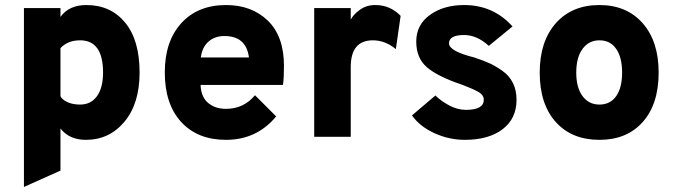

<svg xmlns="http://www.w3.org/2000/svg" viewBox="-20 -543 2684 762"><path d="M321 12Q255 12 220 -33V134L75 199V-511H220V-476Q254 -523 323 -523Q419 -523 476.5 -453.5Q534 -384 534 -255Q534 -132 474 -60Q414 12 321 12ZM298 -128Q341 -128 365 -161.5Q389 -195 389 -255Q389 -383 298 -383Q249 -383 220 -352V-161Q226 -148 247 -138Q268 -128 298 -128Z M877 12Q764 12 699 -59Q634 -130 634 -256Q634 -379 699.5 -451Q765 -523 877 -523Q979 -523 1043 -461Q1107 -399 1107 -281Q1107 -232 1103 -206H776Q778 -158 806 -134.5Q834 -111 877 -111Q947 -111 992 -165L1076 -81Q999 12 877 12ZM777 -315H968Q957 -400 871 -400Q832 -400 807 -377.5Q782 -355 777 -315Z M1227 0V-511H1372V-465Q1382 -485 1408 -504Q1434 -523 1469 -523Q1529 -523 1570 -480L1551 -348Q1509 -383 1460 -383Q1372 -383 1372 -277V0Z M1825 12Q1762 12 1704 -14.5Q1646 -41 1615 -85L1708 -164Q1729 -143 1762 -125Q1795 -107 1829 -107Q1900 -107 1900 -147Q1900 -165 1881.5 -176.5Q1863 -188 1813 -207Q1718 -239 1675 -275.5Q1632 -312 1632 -378Q1632 -445 1686.5 -484Q1741 -523 1822 -523Q1938 -523 2014 -438L1920 -361Q1873 -404 1822 -404Q1762 -404 1762 -371Q1762 -340 1862 -315Q1898 -303 1921.5 -292.5Q1945 -282 1973 -262.5Q2001 -243 2015.5 -214Q2030 -185 2030 -147Q2030 -72 1974.5 -30Q1919 12 1825 12Z M2359 12Q2249 12 2185.5 -59Q2122 -130 2122 -255Q2122 -379 2186 -451Q2250 -523 2359 -523Q2467 -523 2530.5 -451Q2594 -379 2594 -255Q2594 -130 2531 -59Q2468 12 2359 12ZM2359 -128Q2402 -128 2425.5 -161.5Q2449 -195 2449 -255Q2449 -315 2425.5 -349Q2402 -383 2359 -383Q2317 -383 2292 -349Q2267 -315 2267 -255Q2267 -195 2292 -161.5Q2317 -128 2359 -128Z"/></svg>

Font: Overpass Heavy
Style: Regular
Weight: 900
Designer: Delve Withrington, Thomas Jockin
Foundry: Delve Fonts
Version: Version 3.000;DELV;Overpass